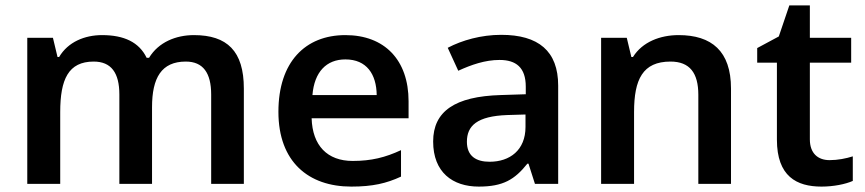

<svg xmlns="http://www.w3.org/2000/svg" viewBox="-20 -681 3205 711"><path d="M698 -551C632 -551 567 -525 532 -467H523C495 -525 439 -551 358 -551C294 -551 232 -526 199 -470H193L176 -541H81V0H203V-266C203 -387 233 -453 327 -453C392 -453 422 -411 422 -331V0H543V-284C543 -393 578 -453 668 -453C732 -453 762 -411 762 -331V0H883V-353C883 -492 821 -551 698 -551Z M1259 -551C1110 -551 1011 -451 1011 -267C1011 -82 1122 10 1281 10C1360 10 1411 -2 1465 -27V-125C1407 -98 1355 -85 1286 -85C1192 -85 1137 -142 1134 -243H1493V-306C1493 -459 1404 -551 1259 -551ZM1259 -461C1338 -461 1374 -406 1375 -329H1137C1144 -415 1189 -461 1259 -461Z M1836 -552C1762 -552 1691 -532 1638 -504L1677 -419C1725 -441 1776 -459 1830 -459C1891 -459 1927 -431 1927 -360V-332L1834 -329C1665 -324 1584 -269 1584 -157C1584 -43 1656 10 1753 10C1843 10 1886 -16 1933 -75H1937L1961 0H2047V-364C2047 -492 1974 -552 1836 -552ZM1859 -255 1926 -257V-211C1926 -125 1868 -82 1793 -82C1743 -82 1709 -103 1709 -156C1709 -215 1746 -251 1859 -255Z M2493 -551C2425 -551 2359 -526 2324 -470H2318L2301 -541H2206V0H2328V-266C2328 -387 2360 -453 2463 -453C2534 -453 2566 -411 2566 -330V0H2687V-353C2687 -492 2615 -551 2493 -551Z M3052 -88C3009 -88 2979 -113 2979 -165V-449H3132V-541H2979V-661H2903L2864 -546L2784 -503V-449H2857V-164C2857 -28 2930 10 3022 10C3067 10 3111 1 3138 -11V-102C3113 -94 3082 -88 3052 -88Z"/></svg>

Font: Noto Sans Kayah Li SemiBold
Style: Regular
Weight: 600
Designer: Monotype Design Team, Sérgio Martins
Foundry: Monotype Imaging Inc.
Version: Version 2.002